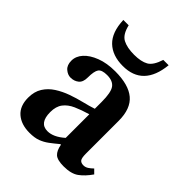

<svg xmlns="http://www.w3.org/2000/svg" viewBox="-199 -795 914 914"><g transform="rotate(45 258.0 -338.0)"><path d="M158 10Q102 10 68.5 -19Q35 -48 35 -104Q35 -145 53 -173.5Q71 -202 100.5 -221Q130 -240 165 -252.5Q200 -265 235 -273.5Q270 -282 297 -291V-337Q297 -401 280.5 -423.5Q264 -446 225 -446Q190 -446 179 -430.5Q168 -415 168 -372Q168 -341 151 -327.5Q134 -314 110 -314Q91 -314 73.5 -329Q56 -344 56 -374Q56 -404 78.5 -429Q101 -454 142.5 -470Q184 -486 240 -486Q330 -486 374 -449Q418 -412 418 -331V-110Q418 -80 425.5 -71Q433 -62 449 -62Q462 -62 473.5 -69.5Q485 -77 496 -88L516 -68Q491 -32 463.5 -12Q436 8 386 8Q343 8 326.5 -7Q310 -22 304 -56H300Q276 -36 256.5 -21.5Q237 -7 214.5 1.5Q192 10 158 10ZM297 -95V-254Q256 -242 224.5 -228Q193 -214 175.5 -191Q158 -168 158 -130Q158 -56 213 -56Q253 -56 297 -95ZM247 -529Q177 -529 137 -567.5Q97 -606 94 -686H130Q142 -635 171 -620Q200 -605 247 -605Q294 -605 320.5 -620Q347 -635 363 -686H399Q383 -529 247 -529Z"/></g></svg>

Font: STIX Two Text SemiBold
Style: Regular
Weight: 600
Designer: Ross Mills, John Hudson & Paul Hanslow, Tiro Typeworks Ltd; with prior portions MicroPress Inc., and Coen Hoffman.
Foundry: Tiro Typeworks Ltd
Version: Version 2.13 b171